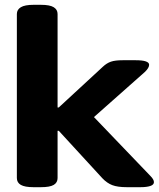

<svg xmlns="http://www.w3.org/2000/svg" viewBox="-20 -775 659 797"><path d="M119 2Q83 2 66.5 -7.5Q50 -17 50 -36V-717Q50 -735 66.5 -745Q83 -755 119 -755H150Q187 -755 203 -745Q219 -735 219 -717V-329H224L407 -498Q423 -513 440.5 -519Q458 -525 490 -525H543Q599 -525 599 -506Q599 -493 581 -476L370 -289L604 -45Q619 -30 619 -19Q619 -8 604 -3Q589 2 563 2H507Q468 2 446 -6.5Q424 -15 405 -35L224 -232H219V-36Q219 -17 203 -7.5Q187 2 150 2Z"/></svg>

Font: Asap Expanded ExtraBold
Style: Regular
Weight: 800
Width: 7
Designer: Pablo Cosgaya
Foundry: Omnibus-Type
Version: Version 3.001; ttfautohint (v1.8.4.7-5d5b)